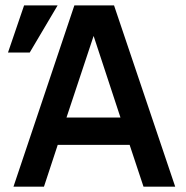

<svg xmlns="http://www.w3.org/2000/svg" viewBox="-20 -696 692 716"><path d="M30.3 0 257.3 -675.8H405.3L633.3 0H515.1L463.4 -155.8H195.3L144 0ZM228 -257.8H429.2L329.1 -562ZM194.8 -675.8 90.8 -500H9.8L69.8 -675.8Z"/></svg>

Font: Lorenzo Sans Medium
Style: Regular
Weight: 500
Foundry: Intel Corporation
Version: Version 1.00; ttfautohint (v1.5)